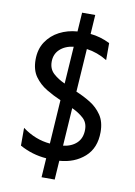

<svg xmlns="http://www.w3.org/2000/svg" viewBox="-100 -883 747 1065"><g transform="rotate(10 273.0 -351.0)"><path d="M298 -75Q346 -81 374.5 -108.5Q403 -136 403 -184Q403 -224 376 -248Q349 -272 312 -289ZM247 -416 261 -626Q213 -620 184 -593Q155 -566 155 -523Q155 -482 182 -457.5Q209 -433 247 -416ZM285 118H211L218 10Q138 4 68 -35V-135Q141 -81 224 -74L240 -321Q198 -339 158 -363Q118 -387 91.5 -424Q65 -461 65 -519Q65 -578 93 -620Q121 -662 166.5 -685.5Q212 -709 267 -713L274 -820H348L341 -712Q396 -707 451 -680V-584Q395 -618 335 -626L319 -383Q361 -366 400 -342Q439 -318 464.5 -280.5Q490 -243 490 -185Q490 -95 433.5 -45Q377 5 292 11Z"/></g></svg>

Font: LXGW 975 Gothic SC
Style: Regular
Weight: 400
Version: Version 2.01;February 25, 2021